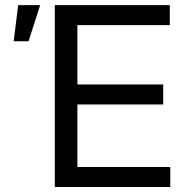

<svg xmlns="http://www.w3.org/2000/svg" viewBox="-20 -748 749 768"><path d="M199.2 0V-727.5H659.2V-647.5H289.6V-410.2H632.8V-330.1H289.6V-80.1H661.1V0ZM34.7 -583 52.7 -727.5H140.6L94.2 -583Z"/></svg>

Font: Inter 24pt
Style: Regular
Weight: 400
Designer: Rasmus Andersson
Foundry: rsms
Version: Version 4.001;git-66647c0bb